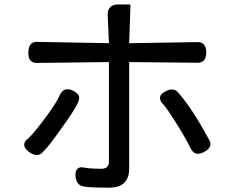

<svg xmlns="http://www.w3.org/2000/svg" viewBox="-20 -780 1040 863"><path d="M107.4 -542Q107.4 -591.8 144.5 -591.8L469.7 -585.9Q463.9 -712.9 463.9 -714.8Q463.9 -736.3 475.6 -748Q487.3 -759.8 509.8 -759.8H561.5Q563.5 -759.8 564.9 -758.3Q566.4 -756.8 566.4 -754.9L560.5 -585.9L869.1 -590.8Q885.7 -590.8 895.5 -581.1Q907.2 -569.3 907.2 -544.4Q907.2 -519.5 896.5 -508.8Q885.7 -498 869.1 -498L560.5 -501V-20.5Q560.5 19.5 538.6 41.5Q516.6 63.5 469.7 63.5Q384.8 63.5 360.4 58.6Q343.8 57.6 333 46.9Q319.3 33.2 319.3 6.8Q319.3 -11.7 327.1 -20Q335 -28.3 346.7 -28.3Q350.6 -28.3 354.5 -27.3Q382.8 -21.5 435.5 -21.5Q453.1 -21.5 461.4 -29.8Q469.7 -38.1 469.7 -54.7V-501L144.5 -497.1Q127.9 -497.1 117.7 -507.3Q107.4 -517.6 107.4 -542ZM335.9 -340.8Q335.9 -330.1 331.1 -320.3Q316.4 -286.1 256.8 -204.1Q199.2 -122.1 174.8 -98.6Q150.4 -69.3 112.3 -95.7Q88.9 -112.3 88.9 -128.9Q88.9 -140.6 98.6 -151.4Q99.6 -151.4 102.5 -153.8Q105.5 -156.2 112.3 -163.1Q138.7 -189.5 188.5 -256.8Q238.3 -324.2 251 -357.4Q253.9 -362.3 259.8 -369.1Q269.5 -378.9 282.2 -378.9Q294.9 -378.9 307.6 -373Q335.9 -358.4 335.9 -340.8ZM723.6 -369.1Q739.3 -377.9 752.9 -377.9Q770.5 -377.9 783.2 -361.3Q843.8 -292 919.9 -152.3Q925.8 -142.6 925.8 -131.3Q925.8 -120.1 915 -109.4Q909.2 -102.5 898.4 -97.7Q882.8 -88.9 869.1 -88.9Q850.6 -88.9 839.8 -108.4Q839.8 -108.4 838.9 -108.4Q824.2 -142.6 776.4 -219.7Q726.6 -299.8 708 -317.4Q707 -318.4 707 -318.4Q699.2 -329.1 699.2 -339.8Q699.2 -357.4 723.6 -369.1Z"/></svg>

Font: TaiwanPearl
Style: Regular
Weight: 400
Version: Version 2.102